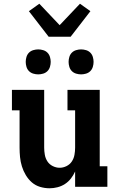

<svg xmlns="http://www.w3.org/2000/svg" viewBox="-20 -1002 640 1030"><path d="M246 8Q220 8 195 0.5Q170 -7 151 -23.5Q132 -40 118.5 -62.5Q105 -85 97.5 -109.5Q90 -134 87.5 -159Q85 -184 85 -210V-410H44V-520H217V-210Q217 -191 220.5 -171.5Q224 -152 234.5 -136Q245 -120 263 -111Q281 -102 300 -102Q319 -102 337 -111Q355 -120 365.5 -136Q376 -152 379.5 -171.5Q383 -191 383 -210V-410H342V-520H515V-110H556V0H383V-82Q374 -62 360.5 -44.5Q347 -27 328.5 -15Q310 -3 288.5 2.5Q267 8 246 8ZM415 -603Q402 -603 388.5 -607Q375 -611 365.5 -620.5Q356 -630 352 -643.5Q348 -657 348 -670Q348 -683 352 -696.5Q356 -710 365.5 -719.5Q375 -729 388.5 -733Q402 -737 415 -737Q428 -737 441.5 -733Q455 -729 464.5 -719.5Q474 -710 478 -696.5Q482 -683 482 -670Q482 -657 478 -643.5Q474 -630 464.5 -620.5Q455 -611 441.5 -607Q428 -603 415 -603ZM185 -603Q172 -603 158.5 -607Q145 -611 135.5 -620.5Q126 -630 122 -643.5Q118 -657 118 -670Q118 -683 122 -696.5Q126 -710 135.5 -719.5Q145 -729 158.5 -733Q172 -737 185 -737Q198 -737 211.5 -733Q225 -729 234.5 -719.5Q244 -710 248 -696.5Q252 -683 252 -670Q252 -657 248 -643.5Q244 -630 234.5 -620.5Q225 -611 211.5 -607Q198 -603 185 -603ZM241 -805 135 -942 191 -982 300 -867 409 -982 465 -942 359 -805Z"/></svg>

Font: Iosevka Etoile Extrabold
Style: Regular
Weight: 800
Designer: Belleve Invis
Foundry: Belleve Invis
Version: Version 22.1.2; ttfautohint (v1.8.4)